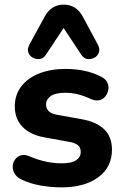

<svg xmlns="http://www.w3.org/2000/svg" viewBox="-20 -799 532 830"><path d="M246 11Q202 11 155.5 3Q109 -5 71 -24Q51 -34 42.5 -49.5Q34 -65 35 -81Q36 -97 45.5 -110Q55 -123 70.5 -127.5Q86 -132 105 -124Q146 -107 180 -100Q214 -93 247 -93Q290 -93 309.5 -106.5Q329 -120 329 -142Q329 -162 316 -172Q303 -182 278 -186L173 -205Q111 -216 77.5 -250.5Q44 -285 44 -339Q44 -389 72 -425.5Q100 -462 149.5 -481.5Q199 -501 262 -501Q307 -501 345 -493Q383 -485 418 -467Q436 -458 443.5 -443Q451 -428 448.5 -412Q446 -396 436 -383Q426 -370 410.5 -366Q395 -362 375 -370Q343 -385 316 -391.5Q289 -398 264 -398Q219 -398 199 -383.5Q179 -369 179 -347Q179 -330 190.5 -318.5Q202 -307 226 -303L331 -284Q396 -273 430 -240.5Q464 -208 464 -152Q464 -76 404.5 -32.5Q345 11 246 11ZM403 -606Q413 -587 407.5 -572Q402 -557 388 -549.5Q374 -542 358 -544Q342 -546 331 -563L255 -678L179 -563Q168 -546 152 -544Q136 -542 122 -549.5Q108 -557 102.5 -572Q97 -587 107 -606L172 -725Q186 -752 207 -765.5Q228 -779 255 -779Q283 -779 304 -765.5Q325 -752 339 -725Z"/></svg>

Font: Nunito ExtraLight ExtraBold
Style: Regular
Weight: 800
Version: Version 3.602